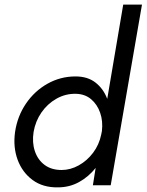

<svg xmlns="http://www.w3.org/2000/svg" viewBox="-20 -800 633 829"><path d="M45 -230Q55 -298 92 -352.5Q129 -407 185 -438.5Q241 -470 306 -470Q359 -470 393 -443Q427 -416 443 -373L512 -780H593L458 0H381L393 -75Q363 -37 321.5 -14Q280 9 230 9Q165 10 120.5 -23Q76 -56 56 -110.5Q36 -165 45 -230ZM125 -230Q118 -185 130.5 -147.5Q143 -110 172.5 -88Q202 -66 246 -66Q284 -66 320 -86Q356 -106 382 -140.5Q408 -175 417 -219L420 -234Q425 -277 412.5 -313Q400 -349 373.5 -371.5Q347 -394 308 -395Q263 -396 224 -374Q185 -352 159 -314.5Q133 -277 125 -230Z"/></svg>

Font: Jost*
Style: Italic
Weight: 400
Italic angle: -10°
Version: Version 3.7